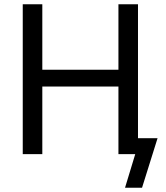

<svg xmlns="http://www.w3.org/2000/svg" viewBox="-20 -725 780 903"><path d="M568 158 616 0H540V-75H721L648 158ZM87 0V-705H179V-397H537V-705H629V0H537V-318H179V0Z"/></svg>

Font: Nunito Sans 10pt SemiCondensed Medium
Style: Regular
Weight: 500
Width: 4
Designer: Vernon Adams
Foundry: Vernon Adams
Version: Version 3.101;gftools[0.9.27]